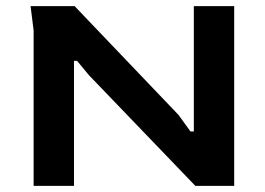

<svg xmlns="http://www.w3.org/2000/svg" viewBox="-20 -608 866 628"><path d="M90 -508 80 -588H224L564 -232L603 -178H614V-588H746V0H619L271 -362L232 -409H222V0H90Z"/></svg>

Font: Gold
Style: Regular
Weight: 400
Designer: jaiki
Version: Version 1.000